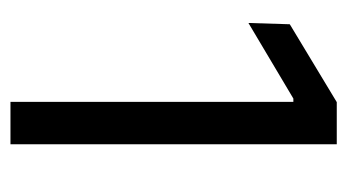

<svg xmlns="http://www.w3.org/2000/svg" viewBox="-172 -508 679 376"><g transform="rotate(90 168.0 -319.5)"><path d="M262 0H179V-554H172.5L24.5 -466L27 -547L179.5 -639H262Z"/></g></svg>

Font: Anek Kannada
Style: Regular
Weight: 400
Version: Version 1.003